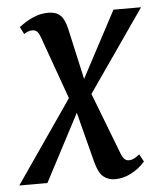

<svg xmlns="http://www.w3.org/2000/svg" viewBox="-117 -614 764 915"><g transform="rotate(-5 265.0 -156.0)"><path d="M396 253Q364 253 341 234.2Q318 215.5 304 161.5L237.5 -96L215.5 -138L104.5 -448Q96.5 -471 87.8 -479.5Q79 -488 65 -488Q54 -488 44.2 -484.2Q34.5 -480.5 25 -474L7.5 -508.5Q39.5 -534 74.8 -549.5Q110 -565 148 -565Q185 -565 205.5 -545.8Q226 -526.5 236.5 -479L295.5 -215L314 -175.5L431 128.5Q440.5 153 449.2 161Q458 169 471 169Q481.5 169 493.8 163.2Q506 157.5 521 145L540.5 181Q511.5 214 474 233.5Q436.5 253 396 253ZM-61 243 224.5 -171 277 -210 459 -552.5H591L307 -143.5L252.5 -98L73.5 243Z"/></g></svg>

Font: Merriweather 24pt
Style: Bold Italic
Weight: 700
Italic angle: -7.8°
Designer: Eben Sorkin
Foundry: Eben Sorkin
Version: Version 2.101